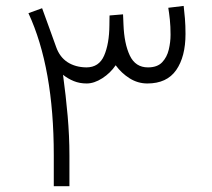

<svg xmlns="http://www.w3.org/2000/svg" viewBox="-20 -639 729 659"><path d="M164.6 -106.4Q164.6 -406.2 77.6 -593.8L124.5 -610.8Q137.2 -576.7 148.9 -543.7Q160.6 -510.7 172.9 -477.1Q185.1 -442.9 211.9 -425.5Q238.8 -408.2 276.4 -407.7Q319.8 -407.7 337.4 -448.2Q355 -488.8 355.5 -552.2Q355.5 -560.5 355.7 -569.1Q356 -577.6 356 -585.9L402.3 -589.8Q402.8 -580.6 403.1 -572.3Q403.3 -564 403.8 -555.2Q406.2 -489.3 425.5 -448.5Q444.8 -407.7 487.8 -407.7Q520 -407.7 536.6 -425.3Q553.2 -442.9 559.3 -468.8Q565.4 -494.6 565.4 -519.5Q565.4 -548.3 563 -571.5Q560.5 -594.7 557.6 -612.3L610.4 -618.7Q612.8 -599.6 614.7 -575.7Q616.7 -551.8 616.7 -522.5Q616.7 -444.3 584.7 -398.4Q552.7 -352.5 485.8 -352.5Q453.1 -352.5 425 -370.1Q397 -387.7 377 -415Q358.9 -388.2 331.1 -370.4Q303.2 -352.5 277.3 -352.5Q253.4 -352.5 233.4 -360.6Q213.4 -368.7 196.3 -382.3Q206.1 -310.5 212.2 -241.2Q218.3 -171.9 218.3 -105V0H164.6Z"/></svg>

Font: Vazir Thin FD-WOL
Style: Thin-FD-WOL
Weight: 100
Designer: Saber Rastikerdar
Foundry: Saber Rastikerdar
Version: Version 30.1.0